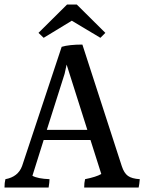

<svg xmlns="http://www.w3.org/2000/svg" viewBox="-22 -929 641 853"><path d="M297 -837 172 -761 149 -783 276 -909H319L446 -783L424 -761ZM186 -352H366L274 -642L265 -601ZM352 -96Q352 -117 356 -133Q406 -143 428 -156L380 -307H172L122 -148Q146 -135 198 -133Q198 -120 194 -96H-2Q-2 -117 2 -133Q58 -143 76 -191L252 -721Q285 -731 344 -731L519 -191Q529 -160 546.5 -147.5Q564 -135 599 -133Q597 -109 594 -96Z"/></svg>

Font: Halant Medium
Style: Regular
Weight: 500
Designer: Hitesh Malaviya (Devanagari), Satya Rajpurohit (Latin)
Foundry: Indian Type Foundry
Version: Version 1.101;PS 1.0;hotconv 1.0.78;makeotf.lib2.5.61930; tt